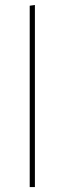

<svg xmlns="http://www.w3.org/2000/svg" viewBox="-20 -756 260 776"><path d="M121.1 -735.8V0H100.1V-732.9Z"/></svg>

Font: Fira Sans Compressed Thin
Style: Regular
Weight: 100
Width: 1
Designer: Carrois Corporate & Edenspiekermann AG
Foundry: Carrois Corporate GbR & Edenspiekermann AG
Version: Version 4.203;PS 004.203;hotconv 1.0.88;makeotf.lib2.5.64775